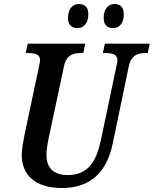

<svg xmlns="http://www.w3.org/2000/svg" viewBox="-20 -933 771 963"><path d="M547 -792C573 -792 601 -810 601 -862C601 -897 582 -913 554 -913C521 -913 500 -885 500 -843C500 -808 518 -792 547 -792ZM369 -792C394 -792 423 -810 423 -862C423 -897 404 -913 376 -913C342 -913 321 -885 321 -843C321 -808 339 -792 369 -792ZM291 10C435 10 516 -71 545 -212L626 -600C638 -658 673 -667 710 -667H721L731 -714H506L496 -667H507C543 -667 569 -661 569 -631C569 -625 567 -612 564 -601L486 -230C464 -129 426 -55 320 -55C251 -55 213 -89 213 -155C213 -183 219 -217 226 -249L301 -601C313 -658 348 -667 386 -667H398L407 -714H119L109 -667H120C155 -667 181 -661 181 -631C181 -625 179 -615 175 -597L102 -252C97 -228 89 -181 89 -157C89 -51 161 10 291 10Z"/></svg>

Font: Noto Serif Condensed SemiBold
Style: Italic
Weight: 600
Width: 3
Italic angle: -12°
Designer: Monotype Design Team
Foundry: Monotype Imaging Inc.
Version: Version 2.014